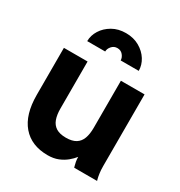

<svg xmlns="http://www.w3.org/2000/svg" viewBox="-175 -854 926 988"><g transform="rotate(30 287.5 -360.0)"><path d="M188.5 -507.8H47.9V-228.5Q47.9 -111.3 101 -49.3Q154.1 12.7 251.6 12.7Q285.8 12.7 312.5 2Q339.1 -8.8 359 -25.2Q378.9 -41.6 392.1 -58.6Q392.1 -43.9 394.6 -30.5Q397.2 -17.1 399.7 -8.5Q402.2 0 402.2 0H538.1Q538.1 0 535.4 -10Q532.6 -20 529.9 -38.6Q527.1 -57.1 527.1 -82V-507.8H386.5V-228.5Q386.5 -191.1 377 -165.1Q367.5 -139.2 345.8 -125.7Q324.1 -112.3 287.5 -112.3Q250.9 -112.3 229.2 -125.7Q207.5 -139.2 198 -165.1Q188.5 -191.1 188.5 -228.5ZM287.5 -733.4Q332.9 -733.4 367.5 -713.6Q402.1 -693.8 421.4 -662.8Q440.6 -631.8 440.6 -597.7H333.2Q333.2 -614.2 320.8 -629.3Q308.4 -644.5 287.5 -644.5Q267.1 -644.5 254.2 -629.3Q241.2 -614.2 241.2 -597.7H134.4Q134.4 -631.8 153.9 -662.8Q173.3 -693.8 207.7 -713.6Q242.1 -733.4 287.5 -733.4Z"/></g></svg>

Font: Giphurs SC
Style: Regular
Weight: 400
Version: Version 0.920